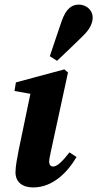

<svg xmlns="http://www.w3.org/2000/svg" viewBox="-20 -803 424 838"><path d="M47.6 -50.9C47.6 -8.3 77.9 15.1 124.6 15.1C210.6 15.1 274.1 -50.4 314.1 -117.6L283.3 -138C250.5 -95.8 228.5 -76.1 211.7 -76.1C202.1 -76.1 194.7 -83.3 194.7 -96.6C194.7 -106.9 197.3 -120.7 201.5 -139.3L276.8 -486.6L261 -500.2L49.4 -443.4L43.3 -405.9L139.4 -388.8L117.4 -416.4L61.9 -149.7C56.1 -119.4 47.6 -78.1 47.6 -50.9ZM197.4 -557.6 229 -537.6C264.7 -572 300.9 -605.1 335.9 -640.2C366.9 -669.2 384.4 -696.4 384.4 -726.4C384.4 -760.9 354.2 -782.9 324.6 -782.9C294.7 -782.9 268.7 -767.6 248.5 -709.1C231 -658.9 214.6 -607.9 197.4 -557.6Z"/></svg>

Font: Source Serif 4 Variable
Style: Italic
Weight: 400
Italic angle: -12°
Designer: Frank Grießhammer
Foundry: Adobe Systems Incorporated
Version: Version 4.004;hotconv 1.0.116;makeotfexe 2.5.65601